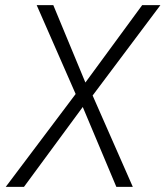

<svg xmlns="http://www.w3.org/2000/svg" viewBox="-20 -731 647 751"><path d="M314 -408.2 536.1 -710.9H607.4L342.3 -357.4L499.5 0H435.1L303.7 -312.5L73.7 0H2.4L275.9 -363.3L123.5 -710.9H188.5Z"/></svg>

Font: TypoPRO Roboto Mono
Style: Italic
Weight: 300
Designer: Google
Version: Version 2.000986; 2015; ttfautohint (v1.3)